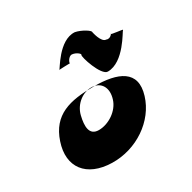

<svg xmlns="http://www.w3.org/2000/svg" viewBox="-140 -836 894 894"><g transform="rotate(-30 307.5 -389.0)"><path d="M344 -589C337 -583 376 -460 412 -460C500 -460 564 -590 570 -593C576 -596 505 -601 511 -606C517 -611 501 -584 480 -593C453 -593 441 -655 441 -655C444 -664 402 -690 370 -696C285 -702 223 -577 219 -579C215 -581 279 -582 279 -582C273 -582 288 -615 307 -613C329 -611 349 -593 344 -589ZM57 -290C97 -410 190 -433 321 -433C449 -433 540 -396 503 -276C468 -161 347 -79 217 -82C81 -85 17 -171 57 -290ZM201 -347C188 -294 188 -245 240 -245C292 -245 351 -283 367 -336C385 -393 358 -433 311 -435C263 -437 214 -400 201 -347Z"/></g></svg>

Font: Drag You Down
Style: Regular
Weight: 400
Designer: Robert Jablonski
Foundry: Cannot Into Space Fonts
Version: Version 0.97